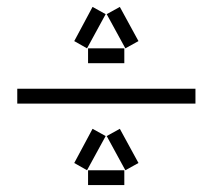

<svg xmlns="http://www.w3.org/2000/svg" viewBox="-20 -657 616 556"><path d="M286 -616 248 -637 195 -538 232 -517ZM381 -538 327 -637 289 -616 343 -517ZM340 -517H235V-474H340ZM30 -357H546V-400H30ZM195 -185 232 -164 286 -263 248 -284ZM289 -263 343 -164 381 -185 327 -284ZM235 -121H340V-164H235Z"/></svg>

Font: Anthony
Style: Regular
Weight: 400
Designer: Sun Young Oh
Foundry: Velvetyne Type Foundry
Version: Version 1.000;hotconv 1.0.109;makeotfexe 2.5.65596